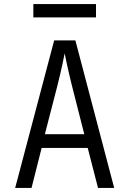

<svg xmlns="http://www.w3.org/2000/svg" viewBox="-20 -930 640 950"><path d="M145 -844H455V-910H145ZM55 0H136L186 -198H414L465 0H545L353 -730H248ZM202 -266 265 -510C285 -591 297 -649 300 -666C303 -649 315 -591 335 -510L397 -266Z"/></svg>

Font: JetBrains Mono Light
Style: Regular
Weight: 336
Monospace: yes
Designer: Philipp Nurullin, Konstantin Bulenkov
Foundry: JetBrains
Version: Version 2.305